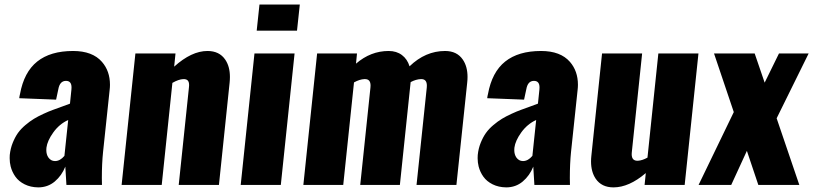

<svg xmlns="http://www.w3.org/2000/svg" viewBox="-20 -813 3575 844"><path d="M147.9 10.7C175.9 10.7 200.2 2.1 220.7 -15.1C241.2 -32.4 256.7 -54.2 267.1 -80.6C267.1 -78.3 268.7 -51.4 272 0H428.2C427.9 -10.4 427.7 -20.5 427.7 -30.3C427.7 -72.9 429.5 -111.3 433.1 -145.5L461.9 -417C462.9 -425.1 463.4 -432.9 463.4 -440.4C463.4 -480.5 451.7 -514 428.2 -541C400.6 -572.9 358.2 -588.9 301.3 -588.9C234.9 -588.9 182.3 -573.4 143.6 -542.5C104.8 -511.6 79.6 -463.9 67.9 -399.4C67.5 -399.1 66.9 -396.2 65.9 -390.6C64.9 -385.1 64.5 -382 64.5 -381.3L226.6 -375L236.3 -420.4C240.6 -445.1 251.8 -457.5 270 -457.5C286.3 -457.5 294.4 -447.9 294.4 -428.7C294.4 -425.8 294.3 -422.5 293.9 -418.9L287.6 -357.4C280.1 -354.5 268.5 -350.2 252.7 -344.5C236.9 -338.8 223.4 -333.9 212.2 -329.8C200.9 -325.8 187.2 -320 170.9 -312.5C154.6 -305 140.6 -297.7 128.9 -290.5C117.2 -283.4 104.7 -274.3 91.6 -263.2C78.4 -252.1 67.5 -240.5 58.8 -228.3C50.2 -216.1 42.6 -201.7 35.9 -185.1C29.2 -168.5 24.9 -150.7 22.9 -131.8C22.6 -127.3 22.5 -122.6 22.5 -117.7C22.5 -105 23.9 -92.8 26.9 -81.1C31.1 -64.8 38.1 -49.8 47.9 -36.1C57.6 -22.5 71.1 -11.3 88.4 -2.7C105.6 5.9 125.5 10.4 147.9 10.7ZM221.7 -105C209.6 -105 199.9 -110.4 192.4 -121.1C186.5 -129.9 183.6 -140.6 183.6 -153.3C183.6 -156.6 183.8 -160 184.1 -163.6C186.7 -184.1 196.8 -206.5 214.4 -231C231.9 -255.4 253.7 -273.6 279.8 -285.6L263.2 -127.9C250.5 -112.6 236.7 -105 221.7 -105Z M514.6 0H690.9L737.8 -448.7C756 -459.1 772 -464.7 785.6 -465.3C796.4 -465.7 803.6 -462.7 807.4 -456.5C811.1 -450.4 812.2 -440.9 810.5 -428.2L765.6 0H942.4L989.3 -449.2C990.2 -458 990.7 -466.5 990.7 -474.6C990.7 -505.2 983.9 -530.6 970.2 -550.8C953 -576.2 926.9 -588.9 892.1 -588.9C845.2 -588.9 796.4 -565.9 745.6 -520L751.5 -578.1H575.2Z M1038.1 0H1214.4L1274.9 -578.1H1098.6ZM1108.4 -678.2H1285.6L1297.9 -793H1120.6Z M1313.5 0H1488.8L1536.1 -450.7C1552.4 -459.8 1567.7 -464.7 1582 -465.3H1584.5C1600.7 -465.3 1608.9 -455.9 1608.9 -437C1608.9 -434.4 1608.7 -431.5 1608.4 -428.2L1563.5 0H1737.8L1784.7 -448.2C1785 -448.9 1785.2 -450.2 1785.2 -452.1C1800.5 -460.3 1815.4 -464.7 1830.1 -465.3H1832C1848.3 -465.3 1856.4 -455.7 1856.4 -436.5C1856.4 -433.9 1856.3 -431.2 1856 -428.2L1811 0H1986.3L2033.7 -449.2C2034.7 -458 2035.2 -466.5 2035.2 -474.6C2035.2 -505.2 2028.3 -530.6 2014.6 -550.8C1997.4 -576.2 1971.4 -588.9 1936.5 -588.9C1878.9 -588.9 1826.8 -566.4 1780.3 -521.5C1773.8 -542.6 1762.6 -559.2 1746.8 -571C1731 -582.9 1711.6 -588.9 1688.5 -588.9C1635.7 -588.9 1587.9 -570.3 1544.9 -533.2L1549.3 -578.1H1374Z M2205.1 10.7C2233.1 10.7 2257.3 2.1 2277.8 -15.1C2298.3 -32.4 2313.8 -54.2 2324.2 -80.6C2324.2 -78.3 2325.8 -51.4 2329.1 0H2485.4C2485 -10.4 2484.9 -20.5 2484.9 -30.3C2484.9 -72.9 2486.7 -111.3 2490.2 -145.5L2519 -417C2520 -425.1 2520.5 -432.9 2520.5 -440.4C2520.5 -480.5 2508.8 -514 2485.4 -541C2457.7 -572.9 2415.4 -588.9 2358.4 -588.9C2292 -588.9 2239.4 -573.4 2200.7 -542.5C2161.9 -511.6 2136.7 -463.9 2125 -399.4C2124.7 -399.1 2124 -396.2 2123 -390.6C2122.1 -385.1 2121.6 -382 2121.6 -381.3L2283.7 -375L2293.5 -420.4C2297.7 -445.1 2308.9 -457.5 2327.1 -457.5C2343.4 -457.5 2351.6 -447.9 2351.6 -428.7C2351.6 -425.8 2351.4 -422.5 2351.1 -418.9L2344.7 -357.4C2337.2 -354.5 2325.6 -350.2 2309.8 -344.5C2294 -338.8 2280.5 -333.9 2269.3 -329.8C2258.1 -325.8 2244.3 -320 2228 -312.5C2211.8 -305 2197.8 -297.7 2186 -290.5C2174.3 -283.4 2161.9 -274.3 2148.7 -263.2C2135.5 -252.1 2124.6 -240.5 2116 -228.3C2107.3 -216.1 2099.7 -201.7 2093 -185.1C2086.3 -168.5 2082 -150.7 2080.1 -131.8C2079.8 -127.3 2079.6 -122.6 2079.6 -117.7C2079.6 -105 2081.1 -92.8 2084 -81.1C2088.2 -64.8 2095.2 -49.8 2105 -36.1C2114.7 -22.5 2128.3 -11.3 2145.5 -2.7C2162.8 5.9 2182.6 10.4 2205.1 10.7ZM2278.8 -105C2266.8 -105 2257 -110.4 2249.5 -121.1C2243.7 -129.9 2240.7 -140.6 2240.7 -153.3C2240.7 -156.6 2240.9 -160 2241.2 -163.6C2243.8 -184.1 2253.9 -206.5 2271.5 -231C2289.1 -255.4 2310.9 -273.6 2336.9 -285.6L2320.3 -127.9C2307.6 -112.6 2293.8 -105 2278.8 -105Z M2676.8 10.7C2722.3 10.7 2769.7 -10.3 2818.8 -52.2L2813.5 0H2989.7L3050.3 -578.1H2874L2826.2 -120.1C2810.9 -111.7 2796.9 -107.1 2784.2 -106.4H2781.7C2765.1 -106.4 2756.8 -116 2756.8 -135.3C2756.8 -137.9 2757 -140.6 2757.3 -143.6L2802.7 -578.1H2626.5L2579.6 -128.9C2578.6 -120.1 2578.1 -111.7 2578.1 -103.5C2578.1 -72.9 2585 -47.5 2598.6 -27.3C2615.9 -2 2641.9 10.7 2676.8 10.7Z M3050.8 0H3194.3L3263.2 -149.9L3313.5 0H3493.7L3394 -293L3534.7 -578.1H3404.3L3341.3 -449.7L3297.4 -578.1H3118.7L3205.6 -320.3Z"/></svg>

Font: Oswald
Style: Heavy
Weight: 800
Designer: Vernon Adams
Foundry: Vernon Adams
Version: 3.0; ttfautohint (v0.95.6-bc232) -l 8 -r 50 -G 200 -x 0 -w "